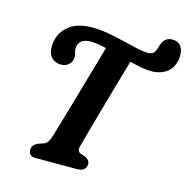

<svg xmlns="http://www.w3.org/2000/svg" viewBox="-110 -867 956 973"><g transform="rotate(15 367.5 -380.0)"><path d="M364 -115.5Q359.5 -99.5 363.8 -91.8Q368 -84 377 -80.5L404.5 -71Q428.5 -58 427 -37.5Q426 -18.5 413.2 -9.2Q400.5 0 380 0H162.5Q142 0 133 -9.2Q124 -18.5 124.5 -33Q124.5 -48.5 133.5 -58.2Q142.5 -68 157.5 -74L183 -82.5Q193.5 -85.5 202 -96.8Q210.5 -108 217.5 -131Q224.5 -155 238 -200.5Q251.5 -246 268 -303.5Q284.5 -361 302 -421.5Q319.5 -482 335.2 -536.8Q351 -591.5 362 -630.5Q338.5 -636 318 -639.2Q297.5 -642.5 282 -642.5Q245 -642.5 229.2 -627.5Q213.5 -612.5 213.5 -586Q213 -576.5 216.8 -567.2Q220.5 -558 220.5 -544.5Q220.5 -522.5 204.5 -506.5Q188.5 -490.5 162.5 -490.5Q131.5 -490.5 112.5 -511Q93.5 -531.5 94.5 -569Q95.5 -630.5 140 -672Q184.5 -713.5 269 -713.5Q309.5 -713.5 353 -705.8Q396.5 -698 437.8 -687.8Q479 -677.5 513.8 -669.8Q548.5 -662 572 -662Q603 -662 612 -686.5Q615 -693.5 616.5 -699Q618 -704.5 619.5 -710Q626.5 -734 640 -746.8Q653.5 -759.5 677.5 -759.5Q703.5 -759.5 719.5 -742.2Q735.5 -725 735 -690Q734.5 -638 701.5 -607.2Q668.5 -576.5 610 -576.5Q590 -576.5 561 -582Q532 -587.5 499.5 -595.5Q479.5 -527.5 458.5 -453.8Q437.5 -380 418.2 -312Q399 -244 384.8 -192.2Q370.5 -140.5 364 -115.5Z"/></g></svg>

Font: Fraunces 9pt SuperSoft SemiBold
Style: Italic
Weight: 600
Italic angle: -16°
Version: Version 1.000;[0bf87f6ff]